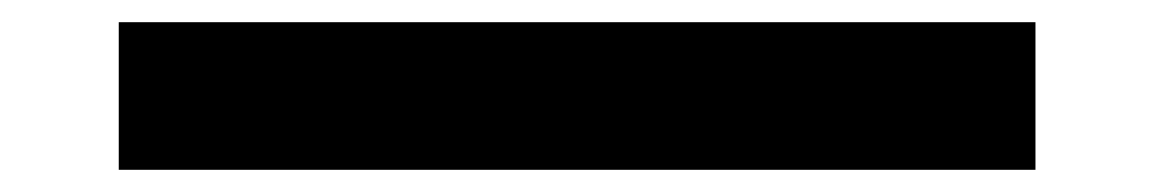

<svg xmlns="http://www.w3.org/2000/svg" viewBox="-20 -447 1040 173"><path d="M87 -294V-427H913V-294Z"/></svg>

Font: M PLUS 1 Code
Style: Regular
Weight: 400
Designer: Coji Morishita
Foundry: UNDERFOREST DESIGN
Version: Version 1.005